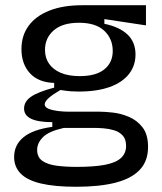

<svg xmlns="http://www.w3.org/2000/svg" viewBox="-20 -540 621 734"><path d="M271 174Q189 174 136.5 161.5Q84 149 59 123.5Q34 98 34 60Q34 14 70 -15.5Q106 -45 180 -55V-73Q126 -73 99 -86Q72 -99 72 -125Q72 -152 99 -170.5Q126 -189 187 -205V-223Q126 -225 94 -260.5Q62 -296 62 -352Q62 -404 89.5 -441.5Q117 -479 169 -499.5Q221 -520 294 -520H538V-443L379 -467V-449Q437 -437 467.5 -408Q498 -379 498 -332Q498 -289 473 -257Q448 -225 399.5 -207.5Q351 -190 281 -190Q266 -190 251 -191Q236 -192 211 -196Q183 -180 167 -166Q151 -152 151 -141Q151 -130 166 -124Q181 -118 202.5 -115.5Q224 -113 243 -113H362Q382 -113 412.5 -109.5Q443 -106 473.5 -93Q504 -80 525 -53Q546 -26 546 22Q546 76 514 109.5Q482 143 421 158.5Q360 174 271 174ZM273 98Q340 98 381.5 90Q423 82 442.5 64Q462 46 462 18Q462 -8 449 -22Q436 -36 416 -42Q396 -48 375.5 -49.5Q355 -51 341 -51H224Q166 -38 144 -15.5Q122 7 122 33Q122 61 142 75Q162 89 196.5 93.5Q231 98 273 98ZM285 -249Q347 -249 379 -275Q411 -301 411 -345Q411 -392 378.5 -422.5Q346 -453 282 -453Q219 -453 185.5 -424Q152 -395 152 -349Q152 -319 167.5 -296.5Q183 -274 212.5 -261.5Q242 -249 285 -249Z"/></svg>

Font: Bricolage Grotesque 18pt
Style: Regular
Weight: 400
Version: Version 1.001;gftools[0.9.33.dev8+g029e19f]